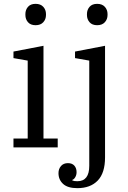

<svg xmlns="http://www.w3.org/2000/svg" viewBox="-20 -766 667 998"><path d="M165 -635Q139 -635 125.5 -650.5Q112 -666 112 -688V-693Q112 -715 125.5 -730.5Q139 -746 165 -746Q191 -746 205 -730.5Q219 -715 219 -693V-688Q219 -666 205 -650.5Q191 -635 165 -635ZM50 -46H124V-451L50 -464V-498L206 -528V-46H280V0H50ZM382 212Q332 212 308 190Q284 168 284 134Q284 112 297 97Q310 82 333 82Q355 82 366.5 95Q378 108 378 129Q378 143 371.5 154.5Q365 166 356 169V172Q365 176 382 176Q444 176 444 96V-451L370 -464V-498L526 -528V52Q526 133 488 172.5Q450 212 382 212ZM485 -635Q459 -635 445.5 -650.5Q432 -666 432 -688V-693Q432 -715 445.5 -730.5Q459 -746 485 -746Q511 -746 525 -730.5Q539 -715 539 -693V-688Q539 -666 525 -650.5Q511 -635 485 -635Z"/></svg>

Font: IBM Plex Serif
Style: Regular
Weight: 400
Designer: Mike Abbink, Paul van der Laan, Pieter van Rosmalen
Foundry: Bold Monday
Version: Version 2.6